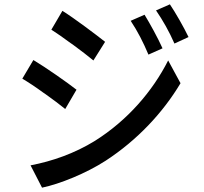

<svg xmlns="http://www.w3.org/2000/svg" viewBox="-20 -823 940 886"><path d="M850 -652C828 -698 789 -766 764 -803L700 -775C732 -728 760 -679 785 -622L850 -652ZM465 -630C422 -664 324 -738 268 -773L217 -686C242 -670 274 -648 306 -624L315 -618C352 -591 388 -563 411 -544L465 -630ZM730 -600C709 -647 671 -716 647 -755L583 -727C615 -679 641 -628 665 -571L730 -600ZM333 -409C291 -442 191 -512 134 -546L83 -460C110 -444 145 -421 179 -396L188 -390C223 -365 258 -339 281 -320L333 -409ZM467 -81C613 -176 732 -303 813 -439L756 -544C684 -402 569 -268 418 -173C324 -115 221 -79 121 -60L174 43C256 26 377 -23 467 -81Z"/></svg>

Font: Glow Sans SC Condensed Medium
Style: Regular
Weight: 600
Width: 3
Designer: Ryoko NISHIZUKA (kana, bopomofo & ideographs); Paul D. Hunt (Latin, Greek & Cyrillic); Sandoll Communications, Soo-young
Version: Version 0.93